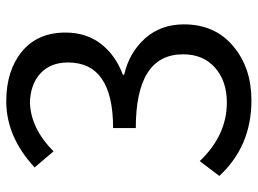

<svg xmlns="http://www.w3.org/2000/svg" viewBox="-122 -664 800 595"><g transform="rotate(-90 277.5 -367.0)"><path d="M263.7 12.7Q121.1 12.7 29.3 -86.9L75.2 -147.5Q155.3 -63.5 256.8 -63.5Q323.2 -63.5 364.7 -100.1Q406.2 -136.7 406.2 -199.2Q406.2 -345.7 177.7 -345.7V-416Q380.9 -416 380.9 -555.7Q380.9 -609.4 347.7 -640.6Q314.5 -671.9 256.8 -673.8Q175.8 -670.9 105.5 -600.6L55.7 -659.2Q150.4 -747.1 260.7 -747.1Q355.5 -747.1 414.6 -698.7Q473.6 -650.4 473.6 -563.5Q473.6 -499 438.5 -453.6Q403.3 -408.2 342.8 -385.7V-381.8Q411.1 -366.2 455.1 -317.4Q499 -268.6 499 -196.3Q499 -100.6 431.6 -43.9Q364.3 12.7 263.7 12.7Z"/></g></svg>

Font: irohakakuC Regular
Style: Regular
Weight: 400
Designer: [Source Han Sans]
Ryoko NISHIZUKA Ë•øÂ°öÊ∂ºÂ≠ê (kana & ideographs); Paul D. Hunt (Latin, Greek & Cyrillic); Wenlong ZHAN
Version: Version 1.001.20160904